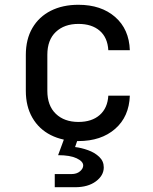

<svg xmlns="http://www.w3.org/2000/svg" viewBox="-20 -580 640 803"><path d="M209 203V148H279Q301 148 314.5 136.5Q328 125 328 112Q328 95 300.5 82Q273 69 223 69L258 -26H315L294 35Q320 38 348 48Q376 58 395 76Q414 94 414 120Q414 154 381 178.5Q348 203 294 203ZM308 10Q242 10 192.5 -15Q143 -40 115.5 -87.5Q88 -135 88 -200V-350Q88 -416 115.5 -463Q143 -510 192.5 -535Q242 -560 308 -560Q403 -560 461.5 -509Q520 -458 523 -370H433Q430 -423 397 -451.5Q364 -480 308 -480Q249 -480 213.5 -446.5Q178 -413 178 -351V-200Q178 -138 213.5 -104Q249 -70 308 -70Q364 -70 397 -99Q430 -128 433 -180H523Q520 -92 461.5 -41Q403 10 308 10Z"/></svg>

Font: JetBrains Mono
Style: Regular
Weight: 400
Monospace: yes
Designer: Philipp Nurullin, Konstantin Bulenkov
Foundry: JetBrains
Version: Version 2.305